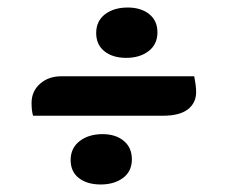

<svg xmlns="http://www.w3.org/2000/svg" viewBox="-20 -496 616 511"><path d="M316 -342Q280 -342 258 -359.5Q236 -377 236 -408Q236 -440 259.5 -458Q283 -476 320 -476Q355 -476 377 -458.5Q399 -441 399 -410Q399 -378 375.5 -360Q352 -342 316 -342ZM502 -251Q502 -222 480 -205Q458 -188 414 -188H68Q64 -201 64 -222Q64 -253 86.5 -273Q109 -293 143 -293H497Q499 -283 500.5 -271.5Q502 -260 502 -251ZM248 -5Q212 -5 190 -22Q168 -39 168 -70Q168 -102 192 -120.5Q216 -139 253 -139Q288 -139 309.5 -121Q331 -103 331 -72Q331 -40 307.5 -22.5Q284 -5 248 -5Z"/></svg>

Font: Sansita Black Italic
Style: Regular
Weight: 900
Italic angle: -11°
Designer: Pablo Cosgaya
Foundry: Omnibus-Type
Version: Version 1.006